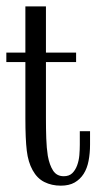

<svg xmlns="http://www.w3.org/2000/svg" viewBox="-20 -566 304 606"><path d="M60.1 -370.1H0V-399.9H60.1V-545.9H125V-399.9H220.2V-370.1H125V-192.9Q125 -159.2 126 -129.2Q127 -99.1 130.9 -74.2Q136.2 -44.9 147.7 -27.3Q159.2 -9.8 181.2 -9.8Q198.2 -9.8 208 -19.3Q217.8 -28.8 223.4 -43.9Q229 -59.1 230.5 -76.7Q231.9 -94.2 231.9 -108.9V-151.9H264.2V-109.9Q264.2 -82 259.5 -58.1Q254.9 -34.2 243.9 -17.1Q232.9 0 215.6 10Q198.2 20 171.9 20Q143.1 20 120.1 8.5Q97.2 -2.9 83 -28.8Q68.8 -54.2 64.5 -90.6Q60.1 -127 60.1 -192.9Z"/></svg>

Font: Sevillana
Style: Regular
Weight: 400
Designer: Olga Umpeleva
Foundry: Brownfox
Version: Version 1.001